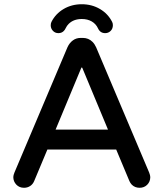

<svg xmlns="http://www.w3.org/2000/svg" viewBox="-20 -871 769 902"><path d="M361.3 -550.8 241.2 -262.2H487.3L367.2 -550.8Q365.7 -554.2 364.3 -554.2Q362.8 -554.2 361.3 -550.8ZM42.5 -39.1Q42.5 -47.4 47.9 -60.5L296.9 -648.9Q306.2 -669.4 322.3 -681.2Q337.9 -692.9 359.4 -692.9H369.1Q396 -692.9 414.6 -674.3Q424.8 -664.1 431.6 -648.9L680.7 -60.5Q686 -46.9 686 -39.1Q686 -17.6 671.4 -2.9Q657.2 11.2 635.7 11.2Q613.8 11.2 599.1 -3.4Q592.3 -10.7 587.9 -20.5L525.9 -168.5H202.6L140.6 -20.5Q134.3 -5.4 121.6 2.9Q108.9 11.2 92.8 11.2Q70.8 11.2 56.6 -3.7Q42.5 -18.6 42.5 -39.1ZM218.3 -752Q218.3 -761.2 221.7 -768.1Q241.2 -806.6 279.1 -828.9Q316.9 -851.1 364.3 -851.1Q411.6 -851.1 449.7 -828.6Q487.3 -806.6 506.8 -768.1Q510.3 -761.2 510.3 -752.9Q510.3 -736.3 499.8 -725.8Q489.3 -715.3 474.1 -715.3Q450.7 -715.3 440.4 -737.8Q430.7 -758.8 410.9 -770.3Q391.1 -781.7 364.3 -781.7Q325.7 -781.7 302.7 -758.8Q293.9 -750 289.3 -740Q284.7 -730 279.3 -725.1Q269.5 -715.3 254.4 -715.3Q238.8 -715.3 228.5 -726.3Q218.3 -737.3 218.3 -752Z"/></svg>

Font: YuPearl-Medium
Style: Medium
Weight: 500
Designer: Max Yao
Foundry: Max-Everyday
Version: Version 1.011; ttfautohint (v1.8.3)